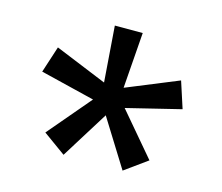

<svg xmlns="http://www.w3.org/2000/svg" viewBox="-86 -753 922 798"><g transform="rotate(15 375.0 -354.0)"><path d="M360 -295 375 -343 425 -342 599 -137 502 -67ZM151 -137 325 -342 375 -343 390 -295 248 -67ZM73 -378 110 -492 359 -390 375 -343 334 -314ZM335 -373 315 -641H435L415 -373L375 -343ZM375 -343 391 -390 640 -492 677 -378 416 -314Z"/></g></svg>

Font: Martian Mono Custom sWd Rg
Style: Regular
Weight: 400
Width: 6
Monospace: yes
Designer: Alex Havermale
Foundry: Evil Martians
Version: Version 1.000